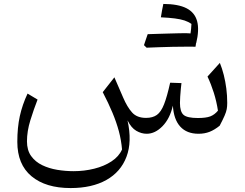

<svg xmlns="http://www.w3.org/2000/svg" viewBox="-20 -669 1234 969"><path d="M981.9 6.1Q1012.3 6.1 1037.4 -3.6Q1062.5 -13.4 1088.7 -34.6Q1105.5 -66.6 1113.6 -85.5Q1121.8 -104.4 1124.3 -118.4Q1126.8 -132.5 1126.8 -149.5Q1126.8 -186.9 1122.2 -222.5Q1117.6 -258 1109.4 -290.6Q1101.2 -323.2 1089.6 -351.6L1027.2 -282.6Q1045.5 -244 1059.1 -200.8Q1072.7 -157.7 1080 -110.5Q1062.7 -89.7 1040.9 -81.5Q1019.1 -73.4 978.7 -73.4Q924.5 -73.4 906.4 -89.3Q888.2 -105.1 888.2 -149.6Q888.2 -162.7 889.5 -182.2Q890.8 -201.7 892.6 -220.4Q894.3 -239 895.8 -249.6L838.7 -251.6Q823.1 -181 807.9 -142.5Q792.8 -104 771.7 -89Q750.6 -74 717.1 -74Q671.1 -74 646.6 -101.4Q622 -128.8 601.5 -176.7L557.3 -278.7L498.5 -203.9Q527.5 -148.4 547.7 -99.9Q567.9 -51.5 580 -6.3Q592 38.9 595.9 85.2Q580.5 120.7 543 145.3Q505.5 170 455.4 182.4Q405.3 194.9 351.4 194.9Q310.6 194.9 269 188.1Q227.4 181.2 193 164.6Q158.5 148 137.3 118.7Q116.1 89.4 116.1 44.1Q116.1 -6.7 133.2 -62Q150.3 -117.2 169.6 -166.5L119.1 -196.7Q92.7 -140.5 80 -82.9Q67.4 -25.4 67.4 46.7Q67.4 160.9 139 220.5Q210.6 280.1 336.3 280.1Q443.9 280.1 516.6 239.5Q589.3 198.8 618.3 122.4Q647.4 46.1 623.6 -61.4Q642.2 -23.7 667.9 -8.8Q693.6 6.1 720.3 6.1Q762.7 6.1 800 -32Q837.3 -70.1 852.5 -135.8Q856.7 -66.5 889.6 -30.2Q922.6 6.1 981.9 6.1ZM941.2 -497.9Q948.7 -484.8 955.6 -473.6Q962.4 -462.3 970 -450.3Q986.5 -518 974.9 -561.8Q963.3 -605.7 921.4 -627.3Q879.4 -648.8 804.3 -649.1Q800.8 -632.8 797.8 -616.5Q794.9 -600.3 791.9 -581.6Q833.5 -579.7 862.5 -575.9Q891.4 -572.2 911.4 -565.6Q931.3 -558.9 946.2 -548.2Q945.7 -535.3 944.4 -523Q943.1 -510.7 941.2 -497.9ZM719.8 -428.3Q752.1 -440.2 784.2 -452Q816.3 -463.9 848.3 -476.5Q880.4 -489.1 912.3 -501.5Q902.6 -501.5 882.6 -501.1Q862.6 -500.8 836.5 -499.9Q810.3 -499 781.3 -498.3Q752.4 -497.6 725.3 -496.5Q720.5 -482.9 716 -469.3Q711.4 -455.7 706.6 -441.1Q710.1 -437.9 713.3 -434.7Q716.5 -431.4 719.8 -428.3ZM916.4 -433.4Q931.9 -433.4 941.7 -433.4Q951.6 -433.3 957.4 -433.3Q963.3 -433.3 966.7 -433.3Q968.1 -439.3 968.8 -446.5Q969.6 -453.7 970 -461.1Q970.4 -468.6 970.4 -474.2Q970.4 -490.9 959 -496.2Q947.5 -501.5 912.3 -501.5Q877.8 -492 843.3 -481.9Q808.9 -471.7 774.7 -461.6Q740.6 -451.5 706.6 -441.1Q710.1 -437.9 713.3 -434.7Q716.5 -431.4 719.8 -428.3Q750.8 -429.6 784.4 -430.8Q817.9 -432.1 851.5 -432.7Q885 -433.4 916.4 -433.4Z"/></svg>

Font: Pinar-VF
Style: Regular
Weight: 300
Designer: Amin Abedi
Version: Version 3.0